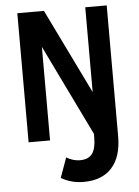

<svg xmlns="http://www.w3.org/2000/svg" viewBox="-59 -695 697 963"><g transform="rotate(-5 290.0 -214.0)"><path d="M323 222Q261 222 210 192L246 92Q280 112 314 112Q357 112 376 86Q395 60 395 5V-14L173 -471V0H65V-650H199L407 -223V-650H515V9Q515 112 465.5 167Q416 222 323 222Z"/></g></svg>

Font: Sometype Mono
Style: Bold
Weight: 700
Monospace: yes
Designer: Ryoichi Tsunekawa
Foundry: Dharma Type
Version: Version 1.000; ttfautohint (v1.8.3)